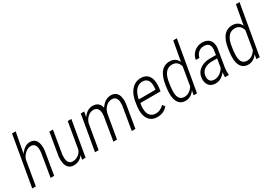

<svg xmlns="http://www.w3.org/2000/svg" viewBox="21 -1616 3516 2492"><g transform="rotate(-30 1779.0 -370.0)"><path d="M146.5 -445.3Q211.9 -539.6 294.9 -538.1Q397.5 -536.1 406.7 -410.2L407.7 -388.2L404.8 -343.8L347.2 0H293.9L351.1 -344.7L353.5 -376.5Q356.9 -485.4 278.3 -487.3Q234.4 -488.3 192.4 -452.1Q150.4 -416 135.3 -367.2L72.8 0H18.6L148.9 -750H203.1Z M779.3 -62.5Q724.1 12.2 635.3 10.3Q580.6 9.3 550.8 -29.8Q521 -68.8 521 -145L523.4 -189.9L580.1 -528.3H633.8L577.1 -188.5Q574.7 -167.5 575.2 -142.6Q575.2 -96.7 593.8 -69.6Q612.3 -42.5 647 -41.5Q694.8 -39.6 735.4 -68.1Q775.9 -96.7 789.1 -141.1L855.5 -528.3H909.7L818.4 0H765.6Z M1103 -528.3 1086.9 -449.2Q1147.9 -540 1235.8 -538.1Q1282.2 -537.1 1312.3 -512Q1342.3 -486.8 1349.6 -440.9Q1415.5 -539.6 1507.8 -538.1Q1565.4 -537.1 1595.2 -498.5Q1625 -460 1625 -389.2L1622.6 -344.2L1564.9 0H1510.7L1568.4 -345.2Q1570.8 -368.7 1570.3 -394Q1569.3 -438 1549.1 -462.4Q1528.8 -486.8 1491.2 -487.3Q1440.4 -488.3 1399.7 -447.3Q1358.9 -406.2 1348.1 -343.8L1289.1 0H1234.9L1293 -349.6Q1295.4 -373 1294.9 -397.5L1293.9 -409.2Q1284.7 -484.9 1215.3 -487.3Q1169.4 -488.3 1130.1 -453.4Q1090.8 -418.5 1076.7 -368.2L1013.7 0H959.5L1051.3 -528.3Z M1887.2 9.8Q1801.8 8.3 1759.8 -56.9Q1717.8 -122.1 1730 -229.5L1735.8 -278.3Q1751 -402.3 1810.5 -471.4Q1870.1 -540.5 1960 -538.1Q2023.9 -536.1 2059.8 -496.3Q2095.7 -456.5 2100.1 -386.7Q2102.5 -345.2 2097.7 -305.7L2091.3 -259.3H1789.1L1784.2 -229Q1779.8 -197.8 1781.7 -165Q1784.2 -108.9 1813 -75.2Q1841.8 -41.5 1891.6 -40Q1931.2 -39.1 1962.6 -54.7Q1994.1 -70.3 2022 -96.7L2047.4 -59.6Q1986.8 11.7 1887.2 9.8ZM1956.5 -487.8Q1895.5 -490.2 1854 -446Q1812.5 -401.9 1793 -310.1H2044.4L2046.9 -324.7Q2050.3 -351.6 2048.8 -379.9Q2046.4 -428.7 2022.5 -457.3Q1998.5 -485.8 1956.5 -487.8Z M2391.1 -537.6Q2478.5 -534.7 2511.7 -457L2564.5 -750H2618.7L2488.3 0H2438L2450.7 -67.4Q2395 12.2 2309.6 10.3Q2243.2 9.3 2208.7 -41.5Q2174.3 -92.3 2176.8 -186Q2177.2 -225.1 2187.5 -294.9Q2205.6 -418.9 2256.6 -479.5Q2307.6 -540 2391.1 -537.6ZM2234.9 -238.3Q2229.5 -186 2231 -154.3Q2235.8 -43 2323.2 -41.5Q2402.3 -39.6 2456.5 -123L2502.4 -397.9Q2478 -482.9 2398.4 -486.3Q2266.6 -490.7 2241.2 -288.1Z M2908.7 0Q2906.7 -18.6 2908.7 -36.6L2913.1 -73.2Q2848.1 12.2 2761.2 10.3Q2698.7 9.3 2666.5 -31Q2634.3 -71.3 2639.2 -134.8Q2644.5 -214.8 2705.6 -261.5Q2766.6 -308.1 2859.4 -308.1L2949.2 -307.6L2960 -381.8Q2965.3 -430.7 2944.1 -458.7Q2922.9 -486.8 2872.1 -487.8Q2824.2 -488.8 2789.8 -460Q2755.4 -431.2 2745.1 -382.8L2691.9 -383.3Q2701.7 -451.7 2753.7 -495.6Q2805.7 -539.6 2877.4 -538.6Q2947.8 -537.6 2983.9 -495.6Q3020 -453.6 3013.2 -380.4L2968.8 -110.8Q2964.4 -83.5 2964.4 -58.1L2965.3 -5.9L2964.4 0ZM2771 -41.5Q2816.4 -40.5 2855.2 -65.2Q2894 -89.8 2919.4 -133.3L2941.4 -262.2L2866.2 -262.7Q2792.5 -262.7 2746.6 -229.7Q2700.7 -196.8 2694.8 -139.2Q2690.4 -93.8 2710.2 -68.1Q2730 -42.5 2771 -41.5Z M3330.6 -537.6Q3418 -534.7 3451.2 -457L3503.9 -750H3558.1L3427.7 0H3377.4L3390.1 -67.4Q3334.5 12.2 3249 10.3Q3182.6 9.3 3148.2 -41.5Q3113.8 -92.3 3116.2 -186Q3116.7 -225.1 3127 -294.9Q3145 -418.9 3196 -479.5Q3247.1 -540 3330.6 -537.6ZM3174.3 -238.3Q3168.9 -186 3170.4 -154.3Q3175.3 -43 3262.7 -41.5Q3341.8 -39.6 3396 -123L3441.9 -397.9Q3417.5 -482.9 3337.9 -486.3Q3206.1 -490.7 3180.7 -288.1Z"/></g></svg>

Font: TypoPRO Roboto
Style: Italic
Weight: 300
Italic angle: -12°
Designer: Google
Version: Version 2.136; 2016